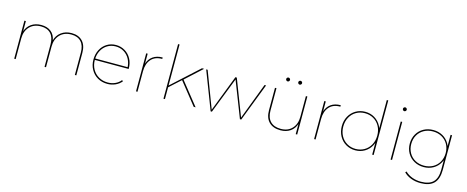

<svg xmlns="http://www.w3.org/2000/svg" viewBox="-43 -1532 6127 2520"><g transform="rotate(15 3020.5 -272.5)"><path d="M758 -520Q852 -520 905.5 -464.5Q959 -409 959 -305V0H939V-305Q939 -400 892 -450.5Q845 -501 759 -501Q661 -501 604 -440.5Q547 -380 547 -281V0H527V-305Q527 -400 480 -450.5Q433 -501 347 -501Q249 -501 192 -440.5Q135 -380 135 -281V0H115V-517H135V-371L133 -374Q155 -442 210.5 -481Q266 -520 346 -520Q427 -520 478.5 -479Q530 -438 543 -359L540 -360Q559 -433 616.5 -476.5Q674 -520 758 -520Z M1380 3Q1306 3 1247.5 -30.5Q1189 -64 1155.5 -124Q1122 -184 1122 -259Q1122 -334 1153 -393.5Q1184 -453 1238.5 -486.5Q1293 -520 1361 -520Q1428 -520 1483 -487Q1538 -454 1569.5 -396Q1601 -338 1601 -264Q1601 -263 1601 -261.5Q1601 -260 1601 -259H1133V-278H1590L1582 -263Q1582 -330 1553.5 -384.5Q1525 -439 1474.5 -470Q1424 -501 1361 -501Q1298 -501 1248 -470Q1198 -439 1169.5 -384.5Q1141 -330 1141 -263V-259Q1141 -189 1172 -133.5Q1203 -78 1257.5 -47Q1312 -16 1380 -16Q1433 -16 1479.5 -36.5Q1526 -57 1556 -96L1570 -82Q1536 -41 1486 -19Q1436 3 1380 3Z M1770 -517H1790V-374L1788 -377Q1809 -446 1861.5 -483Q1914 -520 1993 -520V-500Q1992 -500 1990.5 -500Q1989 -500 1987 -500Q1894 -500 1842 -440.5Q1790 -381 1790 -278V0H1770Z M2156 -178 2528 -517H2557L2332 -311L2316 -299L2156 -154ZM2143 -742H2163V0H2143ZM2312 -304 2328 -316 2580 0H2554Z M2585 -517H2605L2796 -14H2788L2982 -517H3001L3195 -14H3187L3378 -517H3399L3200 0H3182L2988 -498H2995L2801 0H2784Z M3732 3Q3632 3 3576 -52.5Q3520 -108 3520 -212V-517H3540V-212Q3540 -117 3590 -66.5Q3640 -16 3731 -16Q3828 -16 3884 -76.5Q3940 -137 3940 -236V-517H3960V0H3940V-146L3942 -143Q3920 -74 3865.5 -35.5Q3811 3 3732 3ZM3822 -641Q3811 -641 3803.5 -649Q3796 -657 3796 -667Q3796 -678 3803.5 -685.5Q3811 -693 3822 -693Q3832 -693 3840 -685.5Q3848 -678 3848 -667Q3848 -657 3840 -649Q3832 -641 3822 -641ZM3658 -641Q3647 -641 3639.5 -649Q3632 -657 3632 -667Q3632 -678 3639.5 -685.5Q3647 -693 3658 -693Q3668 -693 3676 -685.5Q3684 -678 3684 -667Q3684 -657 3676 -649Q3668 -641 3658 -641Z M4190 -517H4210V-374L4208 -377Q4229 -446 4281.5 -483Q4334 -520 4413 -520V-500Q4412 -500 4410.5 -500Q4409 -500 4407 -500Q4314 -500 4262 -440.5Q4210 -381 4210 -278V0H4190Z M4748 3Q4678 3 4620.5 -30.5Q4563 -64 4530 -124Q4497 -184 4497 -259Q4497 -334 4530 -393.5Q4563 -453 4620.5 -486.5Q4678 -520 4748 -520Q4818 -520 4874.5 -486.5Q4931 -453 4963.5 -393.5Q4996 -334 4996 -259Q4996 -184 4963.5 -124Q4931 -64 4874.5 -30.5Q4818 3 4748 3ZM4748 -16Q4813 -16 4866 -47Q4919 -78 4949 -133.5Q4979 -189 4979 -259Q4979 -329 4949 -384.5Q4919 -440 4866 -470.5Q4813 -501 4748 -501Q4683 -501 4630 -470.5Q4577 -440 4547 -384.5Q4517 -329 4517 -259Q4517 -189 4547 -133.5Q4577 -78 4630 -47Q4683 -16 4748 -16ZM4979 -190 4989 -260 4979 -330V-742H4999V0H4979Z M5229 -517H5249V0H5229ZM5239 -660Q5228 -660 5220.5 -668Q5213 -676 5213 -686Q5213 -697 5220.5 -704.5Q5228 -712 5239 -712Q5249 -712 5257 -704.5Q5265 -697 5265 -686Q5265 -676 5257 -668Q5249 -660 5239 -660Z M5687 197Q5616 197 5555.5 174Q5495 151 5458 111L5472 97Q5512 136 5567 157Q5622 178 5687 178Q5799 178 5852.5 124.5Q5906 71 5906 -43V-209L5916 -269L5906 -329V-517H5926V-46Q5926 78 5867 137.5Q5808 197 5687 197ZM5672 -17Q5600 -17 5542 -49.5Q5484 -82 5451 -139.5Q5418 -197 5418 -269Q5418 -341 5451 -398.5Q5484 -456 5542 -488Q5600 -520 5672 -520Q5744 -520 5801 -488Q5858 -456 5890.5 -398.5Q5923 -341 5923 -269Q5923 -197 5890.5 -139.5Q5858 -82 5801 -49.5Q5744 -17 5672 -17ZM5672 -36Q5739 -36 5792.5 -65.5Q5846 -95 5876 -148.5Q5906 -202 5906 -269Q5906 -336 5876 -389Q5846 -442 5792.5 -471.5Q5739 -501 5672 -501Q5605 -501 5551.5 -471.5Q5498 -442 5468 -389Q5438 -336 5438 -269Q5438 -202 5468 -148.5Q5498 -95 5551.5 -65.5Q5605 -36 5672 -36Z"/></g></svg>

Font: Montserrat
Style: Regular
Weight: 400
Designer: Julieta Ulanovsky
Foundry: Julieta Ulanovsky
Version: Version 8.000